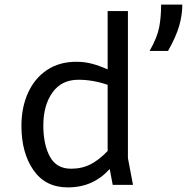

<svg xmlns="http://www.w3.org/2000/svg" viewBox="-20 -802 811 833"><path d="M469 0 456 -69Q420 -29 375 -9Q330 11 274 11Q177 11 125 -64Q73 -139 73 -256Q73 -336 101.5 -399Q130 -462 183.5 -498Q237 -534 311 -534Q347 -534 379 -525.5Q411 -517 447 -501V-754H535V-116L557 0ZM447 -147V-434Q383 -456 320 -456Q247 -456 207.5 -400.5Q168 -345 168 -258Q168 -175 196.5 -122.5Q225 -70 288 -70Q336 -70 373.5 -89.5Q411 -109 447 -147ZM771 -782Q771 -737 757.5 -690Q744 -643 709 -581H629Q662 -639 670.5 -683Q679 -727 679 -782Z"/></svg>

Font: Amiko
Style: Regular
Weight: 400
Designer: Pablo Impallari, Rodrigo Fuenzalida, Andres Torresi
Foundry: Impallari Type
Version: Version 1.001; ttfautohint (v1.3)